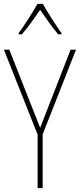

<svg xmlns="http://www.w3.org/2000/svg" viewBox="-20 -1036 412 990"><path d="M201 -1016H173C149 -973 102 -899 76 -865V-859H93C123 -893 161 -948 187 -985C214 -946 250 -894 280 -859H297V-865C278 -891 226 -971 201 -1016ZM187 -377 28 -780H0L174 -342V-66H200V-343L372 -780H344Z"/></svg>

Font: Noto Sans Malayalam UI Condensed Thin
Style: Regular
Weight: 100
Width: 3
Designer: Jelle Bosma - Monotype Design Team
Foundry: Monotype Imaging Inc.
Version: Version 2.104